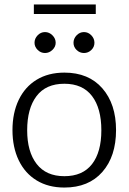

<svg xmlns="http://www.w3.org/2000/svg" viewBox="-20 -835 578 862"><path d="M501 -251Q501 -133 439.5 -63Q378 7 269 7Q197 7 144.5 -25Q92 -57 64 -115.5Q36 -174 36 -251Q36 -328 64 -386.5Q92 -445 144.5 -477Q197 -509 269 -509Q378 -509 439.5 -438.5Q501 -368 501 -251ZM435 -250Q435 -349 393 -404Q351 -459 269 -459Q186 -459 144 -403.5Q102 -348 102 -250Q102 -154 144.5 -99Q187 -44 269 -44Q351 -44 393 -98Q435 -152 435 -250ZM182 -597Q163 -597 149 -611Q135 -625 135 -643Q135 -662 149 -676.5Q163 -691 182 -691Q201 -691 215.5 -676.5Q230 -662 230 -643Q230 -625 215.5 -611Q201 -597 182 -597ZM357 -597Q338 -597 324 -610.5Q310 -624 310 -643Q310 -662 324 -676.5Q338 -691 357 -691Q376 -691 390 -676.5Q404 -662 404 -643Q404 -624 390 -610.5Q376 -597 357 -597ZM410 -772H132V-815H410Z"/></svg>

Font: Aleo Light
Style: Regular
Weight: 300
Designer: Alessio Laiso
Foundry: Alessio Laiso
Version: Version 2.000